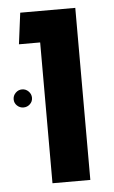

<svg xmlns="http://www.w3.org/2000/svg" viewBox="-48 -634 397 667"><g transform="rotate(-5 150.5 -300.0)"><path d="M108 0V-491H34L48 -600H240V0ZM31 -271Q18 -271 8.5 -280Q-1 -289 -1 -302Q-1 -315 8.5 -324.5Q18 -334 31 -334Q44 -334 53.5 -324.5Q63 -315 63 -302Q63 -289 53.5 -280Q44 -271 31 -271Z"/></g></svg>

Font: Noto Sans Hebrew Condensed SemiBold
Style: Regular
Weight: 600
Width: 3
Designer: Ben Nathan
Foundry: Google LLC
Version: Version 3.001; ttfautohint (v1.8.4.7-5d5b)